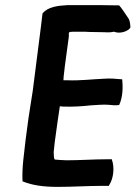

<svg xmlns="http://www.w3.org/2000/svg" viewBox="-20 -733 530 751"><path d="M146 -678C144 -661 142 -645 140 -628C129 -545 119 -460 108 -377C103 -342 96 -304 91 -268L80 -185C77 -163 74 -128 71 -106C68 -77 67 -51 68 -27V-24L70 -23C107 -8 151 -2 206 -2C261 -2 325 -6 379 -6H406L407 -9C425 -36 428 -80 418 -107V-110H396C348 -110 290 -106 240 -106C225 -106 209 -108 194 -109C190 -115 191 -124 190 -138C191 -144 193 -168 194 -176L205 -256C208 -276 211 -296 214 -317H216L229 -316C266 -315 300 -317 336 -321C354 -322 388 -325 406 -323C418 -322 430 -320 443 -322H446C461 -354 461 -393 458 -423H454C432 -425 412 -427 385 -425C337 -423 293 -417 244 -419H228C228 -422 229 -427 229 -434L234 -477C238 -505 245 -561 249 -588C250 -592 249 -596 249 -602C250 -606 250 -606 253 -608L267 -609H295C307 -609 319 -609 329 -608C350 -608 368 -607 388 -607C401 -606 412 -606 426 -609C449 -599 482 -611 490 -625V-628C489 -641 488 -654 481 -663C470 -679 459 -697 447 -711L445 -712H443C399 -713 355 -713 309 -713H245C206 -711 167 -706 147 -681L146 -680Z"/></svg>

Font: Hussar Pisanka
Style: SbdKur
Weight: 600
Designer: Robert Jablonski
Foundry: Cannot Into Space Fonts
Version: Version 1.070